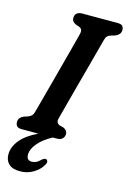

<svg xmlns="http://www.w3.org/2000/svg" viewBox="-137 -764 705 1055"><g transform="rotate(15 215.5 -237.0)"><path d="M218.5 -110.5Q214.5 -95.5 218.5 -87.2Q222.5 -79 232 -74.5L257 -68Q280 -57.5 279.5 -37.5Q279.5 -20.5 268.5 -10.2Q257.5 0 238 0H214Q163 27.5 135 61Q107 94.5 107 124.5Q106.5 143 114.8 150.8Q123 158.5 136.5 158.5Q162.5 158.5 184.5 135.5Q199.5 121.5 210 124.5Q216.5 126 219 134.8Q221.5 143.5 211.5 158.5Q196.5 185 163 205.5Q129.5 226 87 226Q44.5 226 23.5 206Q2.5 186 2.5 151.5Q3 109 35 70Q67 31 132 0H37.5Q17 0 9.5 -9Q2 -18 2 -32Q2 -46 10.2 -55.5Q18.5 -65 30.5 -69.5L50.5 -76Q64.5 -80.5 72.5 -88.2Q80.5 -96 85 -114Q91.5 -137.5 104 -184Q116.5 -230.5 132 -288.5Q147.5 -346.5 163.2 -405.5Q179 -464.5 192 -513.8Q205 -563 212 -591Q218 -617 196.5 -625.5L176.5 -632.5Q153 -643 153 -663Q153.5 -700 195.5 -700H396Q416.5 -700 423.8 -691.5Q431 -683 431 -669Q431 -654.5 422.5 -645Q414 -635.5 401 -630.5L377 -623.5Q364 -619.5 357 -611.8Q350 -604 346 -587.5Q338.5 -559 325.2 -509.2Q312 -459.5 296 -400.5Q280 -341.5 264.5 -283.8Q249 -226 236.8 -179.8Q224.5 -133.5 218.5 -110.5Z"/></g></svg>

Font: Fraunces 144pt SuperSoft SemiBold
Style: Italic
Weight: 600
Italic angle: -16°
Version: Version 1.000;[b76b70a41]